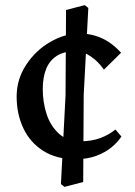

<svg xmlns="http://www.w3.org/2000/svg" viewBox="-20 -612 529 750"><path d="M45 -235Q45 -302 82 -358.5Q119 -415 176 -448Q233 -481 291 -481Q323 -481 351.5 -472.5Q380 -464 404.5 -448Q429 -432 449 -410L453 -406L386 -340Q385 -342 383 -344Q363 -372 334 -392Q305 -412 274 -412Q230 -412 201.5 -393.5Q173 -375 160 -342Q147 -309 147 -264Q147 -214 161.5 -168Q176 -122 209 -91Q242 -60 294 -60Q337 -60 371 -72.5Q405 -85 428 -104Q430 -105 431 -106L454 -79L453 -77Q438 -55 415 -36Q392 -17 356.5 -3.5Q321 10 274 10Q200 10 148.5 -23Q97 -56 71 -111.5Q45 -167 45 -235ZM218 107 236 -239 238 -573 311 -592 325 -581 307 -242 305 99 232 118Z"/></svg>

Font: TMT Limkin
Style: Regular
Weight: 400
Designer: Gabriel Drozdov
Version: Version 1.000;Glyphs 3.1.2 (3151)